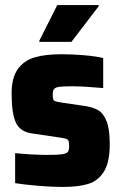

<svg xmlns="http://www.w3.org/2000/svg" viewBox="-20 -733 481 761"><path d="M40 -7V-126Q112 -119 168 -119Q209 -119 226 -121.5Q243 -124 248.5 -130.5Q254 -137 254 -154Q254 -169 251.5 -175Q249 -181 240 -183.5Q231 -186 209 -189L108 -204Q60 -210 43 -247Q26 -284 26 -362Q26 -425 50.5 -459Q75 -493 117 -505.5Q159 -518 223 -518Q267 -518 314 -514Q361 -510 389 -503V-384Q310 -391 267 -391Q231 -391 215.5 -389Q200 -387 194.5 -380.5Q189 -374 189 -360Q189 -345 191 -339.5Q193 -334 200 -331.5Q207 -329 227 -326L316 -313Q349 -308 369.5 -296Q390 -284 402.5 -252.5Q415 -221 415 -161Q415 -90 392 -53Q369 -16 329.5 -4Q290 8 228 8Q185 8 132 3.5Q79 -1 40 -7ZM136 -567V-572L207 -713H371V-708L263 -567Z"/></svg>

Font: Saira Semi Condensed ExtraBold
Style: Regular
Weight: 800
Width: 4
Designer: Hector Gatti with collaboration of the Omnibus-Type team
Foundry: Omnibus-Type
Version: Version 1.001; ttfautohint (v1.8)